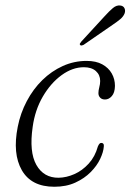

<svg xmlns="http://www.w3.org/2000/svg" viewBox="-20 -686 485 714"><path d="M292 -436Q249.5 -436 209 -406.5Q168.5 -377 139.2 -326.8Q110 -276.5 101.5 -214Q88 -121 115.2 -72.8Q142.5 -24.5 198 -25Q227 -25.5 256.5 -38.5Q286 -51.5 309.8 -77.5Q333.5 -103.5 344 -141.5Q347 -148.5 350.2 -151.8Q353.5 -155 357.5 -154.5Q362 -154.5 364.5 -151Q367 -147.5 366 -140.5Q364.5 -120.5 352.5 -95Q340.5 -69.5 317.2 -46Q294 -22.5 260.2 -7Q226.5 8.5 182 8.5Q96.5 8.5 61.2 -53Q26 -114.5 46 -214.5Q56 -265.5 79.8 -310.2Q103.5 -355 137.5 -388.2Q171.5 -421.5 213.5 -440.5Q255.5 -459.5 302 -459.5Q337 -459.5 360.2 -446.8Q383.5 -434 395.5 -413Q407.5 -392 407.5 -366.5Q407 -341.5 396 -328.8Q385 -316 370.5 -316Q359 -316 352.5 -322.8Q346 -329.5 346 -339.5Q346 -349.5 349.2 -361.5Q352.5 -373.5 352.5 -385Q352.5 -407.5 336.5 -421.8Q320.5 -436 292 -436ZM368 -624.5Q386 -644.5 399.8 -656Q413.5 -667.5 427.5 -665.5Q439 -664 443 -655.2Q447 -646.5 443.5 -636.5Q439 -624.5 427 -614.5Q415 -604.5 398.5 -593.5L290.5 -519Q287.5 -517.5 283.8 -516.8Q280 -516 278.5 -518.5Q275.5 -521 277.5 -524.5Q279.5 -528 282.5 -531.5Z"/></svg>

Font: Fraunces ExtraLight
Style: Italic
Weight: 250
Italic angle: -16°
Version: Version 1.000;[b76b70a41]